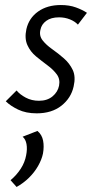

<svg xmlns="http://www.w3.org/2000/svg" viewBox="-20 -443 382 764"><path d="M126 8Q83 8 52 -7Q21 -22 3 -40L46 -83Q59 -67 82.5 -54.5Q106 -42 135 -42Q168 -42 189 -59.5Q210 -77 215 -102Q220 -128 206 -147Q192 -166 169 -183Q146 -200 123.5 -218.5Q101 -237 89 -263.5Q77 -290 85 -327Q95 -371 131.5 -397Q168 -423 222 -423Q256 -423 282 -413.5Q308 -404 326 -392L290 -345Q278 -358 258 -366Q238 -374 215 -374Q183 -374 164 -360Q145 -346 141 -325Q135 -301 149.5 -282.5Q164 -264 187.5 -247.5Q211 -231 234 -211Q257 -191 269.5 -164.5Q282 -138 273 -99Q263 -53 224.5 -22.5Q186 8 126 8ZM46 301 22 274Q46 254 62.5 228.5Q79 203 84 175Q89 150 85.5 130.5Q82 111 70 101L129 78Q147 93 151.5 116.5Q156 140 151 168Q146 192 131.5 217.5Q117 243 95 264.5Q73 286 46 301Z"/></svg>

Font: Ysabeau Office
Style: Italic
Weight: 400
Italic angle: -12°
Designer: Christian Thalmann (Catharsis Fonts)
Version: Version 2.001;gftools[0.9.30]; featfreeze: tnum,lnum,ss02